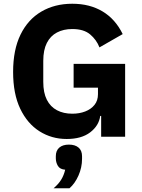

<svg xmlns="http://www.w3.org/2000/svg" viewBox="-20 -730 759 1025"><path d="M520 0V-111H515Q508 -59 461.5 -23.5Q415 12 336 12Q256 12 191 -29Q126 -70 88 -149.5Q50 -229 50 -346Q50 -464 89.5 -545Q129 -626 200.5 -668Q272 -710 366 -710Q459 -710 527.5 -669Q596 -628 635 -548L511 -477Q495 -518 461 -546.5Q427 -575 366 -575Q319 -575 284 -556.5Q249 -538 230 -500.5Q211 -463 211 -405V-293Q211 -235 230 -197.5Q249 -160 284 -141.5Q319 -123 366 -123Q404 -123 435 -135Q466 -147 484.5 -170Q503 -193 503 -227V-262H373V-389H648V0ZM348 42Q381 42 399.5 58Q418 74 418 104V118Q418 164 399 207Q380 250 351 275H266Q292 253 306.5 229.5Q321 206 328 176Q300 174 289 155.5Q278 137 278 115V104Q278 74 296.5 58Q315 42 348 42Z"/></svg>

Font: IBM Plex Sans
Style: Regular
Weight: 400
Designer: Mike Abbink, Paul van der Laan, Pieter van Rosmalen
Foundry: Bold Monday
Version: Version 3.201